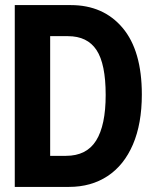

<svg xmlns="http://www.w3.org/2000/svg" viewBox="-20 -734 603 754"><path d="M38 0V-714H258Q386 -714 461.5 -624.5Q537 -535 537 -363Q537 -248 502 -166.5Q467 -85 402.5 -42.5Q338 0 251 0ZM239 -122Q320 -122 357.5 -182Q395 -242 395 -361Q395 -483 359 -537.5Q323 -592 247 -592H177V-122Z"/></svg>

Font: Noto Sans Mono SemiCondensed
Style: Bold
Weight: 700
Width: 4
Designer: Monotype Design Team
Foundry: Monotype Imaging Inc.
Version: Version 2.014